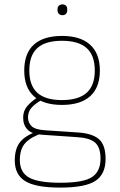

<svg xmlns="http://www.w3.org/2000/svg" viewBox="-20 -654 543 871"><path d="M253 197Q141 197 94 167.5Q47 138 47 74Q47 20 71.5 -10Q96 -40 149 -58L178 -52Q122 -34 96 -6.5Q70 21 70 72Q70 128 112 151.5Q154 175 254 175Q358 175 397 149.5Q436 124 436 66Q436 14 411 -7.5Q386 -29 327 -32L167 -43Q124 -46 104.5 -66.5Q85 -87 85 -120Q85 -151 103 -172Q121 -193 151 -213L170 -201Q141 -185 124 -166.5Q107 -148 107 -121Q107 -99 122.5 -82.5Q138 -66 185 -63L334 -53Q398 -49 428.5 -23Q459 3 459 67Q459 136 413 166.5Q367 197 253 197ZM261 -178Q177 -178 133.5 -217.5Q90 -257 90 -334Q90 -412 133.5 -451.5Q177 -491 262 -491Q345 -491 389 -451Q433 -411 433 -334Q433 -257 389 -217.5Q345 -178 261 -178ZM261 -200Q336 -200 373 -233Q410 -266 410 -334Q410 -403 373 -436Q336 -469 261 -469Q186 -469 149.5 -436Q113 -403 113 -334Q113 -266 149.5 -233Q186 -200 261 -200ZM263 -585Q254 -585 247.5 -591Q241 -597 241 -607V-613Q241 -623 247.5 -628.5Q254 -634 263 -634Q273 -634 279 -628.5Q285 -623 285 -613V-607Q285 -597 279 -591Q273 -585 263 -585Z"/></svg>

Font: Sofia Sans Thin
Style: Regular
Weight: 250
Designer: Botio Nikoltchev, Ani Petrova
Foundry: lettersoup
Version: Version 4.101